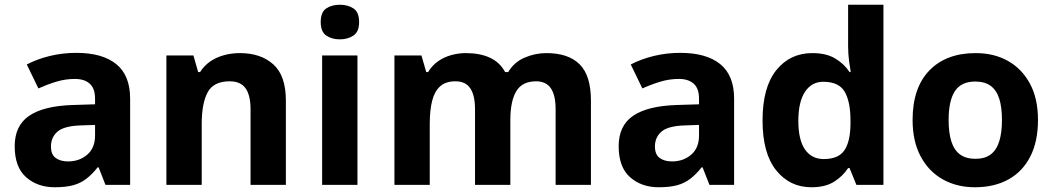

<svg xmlns="http://www.w3.org/2000/svg" viewBox="-20 -780 4444 810"><path d="M302 -557Q412 -557 470.5 -509.5Q529 -462 529 -364V0H425L396 -74H392Q369 -45 344.5 -26Q320 -7 288.5 1.5Q257 10 211 10Q138 10 90 -32.5Q42 -75 42 -163Q42 -250 103 -291.5Q164 -333 286 -337L381 -340V-364Q381 -407 358.5 -427Q336 -447 296 -447Q256 -447 218 -435.5Q180 -424 142 -407L93 -508Q137 -531 190.5 -544Q244 -557 302 -557ZM323 -251Q251 -249 223 -225Q195 -201 195 -162Q195 -128 215 -113.5Q235 -99 267 -99Q315 -99 348 -127.5Q381 -156 381 -208V-253Z M992 -556Q1080 -556 1133 -508.5Q1186 -461 1186 -356V0H1037V-319Q1037 -378 1016 -407.5Q995 -437 949 -437Q881 -437 856 -390.5Q831 -344 831 -257V0H682V-546H796L816 -476H824Q842 -504 868 -521.5Q894 -539 926 -547.5Q958 -556 992 -556Z M1488 -546V0H1339V-546ZM1414 -760Q1447 -760 1471 -744.5Q1495 -729 1495 -686.8Q1495 -646 1471 -630Q1447 -614 1414 -614Q1379.7 -614 1356.4 -630Q1333 -646 1333 -686.8Q1333 -729 1356.4 -744.5Q1379.7 -760 1414 -760Z M2285 -556Q2378 -556 2425.5 -508.5Q2473 -461 2473 -356V0H2324V-319.4Q2324 -377.7 2304 -407.4Q2284 -437 2241.8 -437Q2183 -437 2158 -395Q2133 -353 2133 -273.5V0H1984V-319.4Q1984 -377.7 1964 -407.4Q1944 -437 1901.5 -437Q1860.5 -437 1837 -416Q1813.5 -395.1 1803.2 -355Q1793 -315 1793 -256.8V0H1644V-546H1758L1778.2 -476H1786Q1803 -504 1828 -521.5Q1852.9 -539 1883.5 -547.5Q1914 -556 1945 -556Q2005 -556 2047 -536.5Q2089 -517 2111 -476H2124Q2149 -518 2193.5 -537Q2238 -556 2285 -556Z M2850 -557Q2960 -557 3018.5 -509.5Q3077 -462 3077 -364V0H2973L2944 -74H2940Q2917 -45 2892.5 -26Q2868 -7 2836.5 1.5Q2805 10 2759 10Q2686 10 2638 -32.5Q2590 -75 2590 -163Q2590 -250 2651 -291.5Q2712 -333 2834 -337L2929 -340V-364Q2929 -407 2906.5 -427Q2884 -447 2844 -447Q2804 -447 2766 -435.5Q2728 -424 2690 -407L2641 -508Q2685 -531 2738.5 -544Q2792 -557 2850 -557ZM2871 -251Q2799 -249 2771 -225Q2743 -201 2743 -162Q2743 -128 2763 -113.5Q2783 -99 2815 -99Q2863 -99 2896 -127.5Q2929 -156 2929 -208V-253Z M3403 10Q3312 10 3254.5 -61.5Q3197 -133 3197 -272Q3197 -412 3255 -484Q3313 -556 3407 -556Q3466 -556 3504 -533Q3542 -510 3564 -476H3569Q3566 -492 3562 -522.5Q3558 -553 3558 -585V-760H3707V0H3593L3564 -71H3558Q3536 -37 3499 -13.5Q3462 10 3403 10ZM3455 -109Q3517 -109 3542 -145.5Q3567 -182 3568 -255V-271Q3568 -351 3543.5 -393Q3519 -435 3453 -435Q3404 -435 3376 -392.5Q3348 -350 3348 -270Q3348 -190 3376 -149.5Q3404 -109 3455 -109Z M4359 -273.8Q4359 -183 4326.5 -119.5Q4294 -56 4234.3 -23Q4174.7 10 4092.6 10Q4017 10 3957.7 -23.1Q3898.4 -56.2 3864.2 -119.8Q3830 -183.4 3830 -274Q3830 -410 3901 -483Q3972 -556 4096 -556Q4173.4 -556 4232.2 -523Q4291 -490 4325 -427.3Q4359 -364.5 4359 -273.8ZM3982 -273.8Q3982 -220 3993.5 -183.5Q4005 -147 4030 -128.5Q4055 -110 4095 -110Q4135 -110 4159.5 -128.5Q4184 -147 4195.5 -183.5Q4207 -220 4207 -273.6Q4207 -328 4195.5 -364Q4184 -400 4159 -418Q4134.1 -436 4094.3 -436Q4035 -436 4008.5 -395.5Q3982 -355 3982 -273.8Z"/></svg>

Font: Noto Sans Cham
Style: Regular
Weight: 400
Designer: Monotype Design Team
Foundry: Monotype Imaging Inc.
Version: Version 2.002